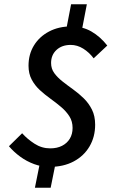

<svg xmlns="http://www.w3.org/2000/svg" viewBox="-20 -772 534 902"><path d="M213 12Q176 12 140.5 -1Q105 -14 75 -36Q45 -58 22 -85L84 -146Q108 -119 142 -97Q176 -75 216 -75Q248 -75 271.5 -87Q295 -99 308 -120.5Q321 -142 321 -171Q321 -202 306 -225.5Q291 -249 267.5 -269Q244 -289 217.5 -308Q191 -327 167.5 -348.5Q144 -370 129 -398Q114 -426 114 -463Q114 -517 139.5 -558.5Q165 -600 210.5 -624Q256 -648 315 -648Q368 -648 409.5 -624Q451 -600 484 -558L420 -498Q399 -526 371 -543.5Q343 -561 312 -561Q271 -561 245.5 -537.5Q220 -514 220 -476Q220 -449 235 -428.5Q250 -408 273.5 -389.5Q297 -371 323.5 -352Q350 -333 373.5 -310Q397 -287 412 -257Q427 -227 427 -186Q427 -129 400.5 -84Q374 -39 326 -13.5Q278 12 213 12ZM144 110 172 -29H246L218 110ZM288 -617 314 -752H388L362 -617Z"/></svg>

Font: Source Sans 3 ExtraLight SemiBold
Style: Italic
Weight: 600
Italic angle: -11°
Version: Version 3.052;hotconv 1.1.0;makeotfexe 2.6.0